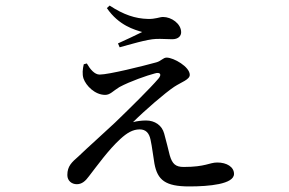

<svg xmlns="http://www.w3.org/2000/svg" viewBox="-20 -619 1040 690"><path d="M281 -388C277 -371 275 -353 280 -337C289 -311 321 -278 358 -278C376 -278 386 -292 409 -306C448 -327 509 -348 536 -355C555 -361 563 -352 549 -336C519 -301 449 -232 393 -178C356 -143 293 -87 262 -57C238 -36 222 -22 222 10C222 31 238 43 256 43C274 43 287 32 300 14C328 -22 370 -81 413 -120C436 -141 457 -154 482 -154C504 -154 516 -141 521 -117C527 -90 530 -59 535 -31C546 28 574 51 660 51C731 51 821 43 821 6C821 -19 795 -35 761 -35C732 -35 719 -19 640 -19C611 -19 599 -30 590 -61C585 -81 577 -114 570 -139C562 -169 536 -186 505 -186C491 -186 472 -184 458 -180C500 -222 573 -285 606 -307C632 -324 662 -333 662 -350C662 -379 604 -412 579 -412C566 -412 560 -400 542 -395C495 -382 371 -351 338 -351C320 -351 304 -370 292 -391ZM491 -504C469 -493 435 -477 404 -463L410 -449C443 -458 509 -478 540 -479C560 -480 577 -478 599 -478C621 -478 631 -490 631 -503C631 -534 596 -558 566 -558C553 -558 539 -550 511 -551C467 -552 424 -566 374 -599L364 -590C407 -527 464 -512 491 -504Z"/></svg>

Font: Noto Serif CJK JP Medium
Style: Regular
Weight: 500
Designer: Ryoko NISHIZUKA 西塚涼子 (kana & ideographs); Frank Grießhammer (Latin, Greek & Cyrillic); Wenlong ZHANG 张文龙 (bopomofo); San
Foundry: Adobe Systems Incorporated
Version: Version 1.000;PS 1;hotconv 16.6.53;makeotf.lib2.5.65590